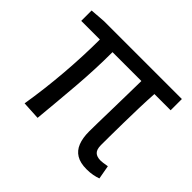

<svg xmlns="http://www.w3.org/2000/svg" viewBox="-129 -721 913 913"><g transform="rotate(45 327.0 -264.5)"><path d="M541.6 13.4Q499.2 13.4 473.2 -2.4Q447.2 -18.1 435.3 -48.5Q423.3 -78.8 423.3 -122.3Q423.3 -143.5 424.1 -182.9Q425 -222.3 426 -271.7Q427 -321 428 -372.2Q429 -423.4 429.6 -467.8H235.4Q235.4 -353.2 225.4 -231.1Q215.4 -108.9 204.4 5.1L112 0Q130.9 -115.2 140.7 -236.7Q150.5 -358.1 150.5 -467.8H25.1V-537.6L102.6 -543.4H626.3V-467.8H517.2Q514.2 -421.4 512.7 -368.6Q511.2 -315.8 510.4 -265.5Q509.6 -215.2 509.3 -175.7Q509 -136.3 509 -116.3Q509 -87.6 521.7 -75.2Q534.4 -62.9 560 -62.9Q572.2 -62.9 603.4 -68.5L615.9 0.9Q602.3 6 583.8 9.7Q565.2 13.4 541.6 13.4Z"/></g></svg>

Font: Noto Sans TC
Style: Regular
Weight: 100
Designer: Ryoko NISHIZUKA 西塚涼子 (kana, bopomofo & ideographs); Paul D. Hunt (Latin, Greek & Cyrillic); Sandoll Communications 산돌커뮤니
Foundry: Adobe
Version: Version 2.004;hotconv 1.0.118;makeotfexe 2.5.65603